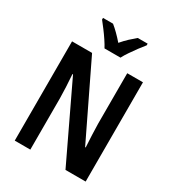

<svg xmlns="http://www.w3.org/2000/svg" viewBox="-217 -1066 1094 1196"><g transform="rotate(30 329.5 -468.5)"><path d="M585 0H440L183 -539H179Q186 -445 187 -368V0H75V-714H219L475 -184H479Q476 -229 474.5 -272Q473 -315 472 -351V-714H585ZM272 -777Q261 -798 243 -825Q225 -852 205 -878.5Q185 -905 169 -925V-937H241Q283 -903 329 -850Q353 -878 374.5 -898Q396 -918 419 -937H490V-925Q474 -906 454.5 -879.5Q435 -853 416.5 -826Q398 -799 387 -777Z"/></g></svg>

Font: Noto Sans Condensed SemiBold
Style: Regular
Weight: 600
Width: 3
Designer: Monotype Design Team
Foundry: Monotype Imaging Inc.
Version: Version 2.013; ttfautohint (v1.8.4.7-5d5b)